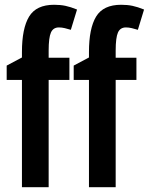

<svg xmlns="http://www.w3.org/2000/svg" viewBox="-20 -785 624 805"><path d="M271 -450H184V0H72V-450H8V-510L72 -544V-567Q72 -666 102 -715.5Q132 -765 207 -765Q233 -765 254.5 -760.5Q276 -756 303 -745L277 -660Q264 -664 251.5 -667Q239 -670 227 -670Q203 -670 193.5 -648.5Q184 -627 184 -573V-543H271ZM552 -450H465V0H353V-450H289V-510L353 -544V-567Q353 -666 383 -715.5Q413 -765 488 -765Q514 -765 535.5 -760.5Q557 -756 584 -745L558 -660Q545 -664 532.5 -667Q520 -670 508 -670Q484 -670 474.5 -648.5Q465 -627 465 -573V-543H552Z"/></svg>

Font: Noto Sans ExtraCondensed SemiBold
Style: Regular
Weight: 600
Width: 2
Designer: Monotype Design Team
Foundry: Monotype Imaging Inc.
Version: Version 2.013; ttfautohint (v1.8.4.7-5d5b)